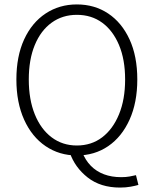

<svg xmlns="http://www.w3.org/2000/svg" viewBox="-20 -690 695 867"><path d="M327 12Q248 12 186 -30Q124 -72 89 -149.5Q54 -227 54 -331Q54 -436 89 -512Q124 -588 186 -629Q248 -670 327 -670Q407 -670 468.5 -629Q530 -588 565 -512Q600 -436 600 -331Q600 -227 565 -149.5Q530 -72 468.5 -30Q407 12 327 12ZM522 157Q434 157 376 111.5Q318 66 295 -1L351 -4Q365 33 390 58.5Q415 84 449.5 97Q484 110 527 110Q549 110 565 107Q581 104 594 101L605 145Q592 149 570 153Q548 157 522 157ZM327 -33Q393 -33 441.5 -70Q490 -107 517.5 -174Q545 -241 545 -331Q545 -421 517.5 -486.5Q490 -552 441.5 -587.5Q393 -623 327 -623Q262 -623 213 -587.5Q164 -552 137 -486.5Q110 -421 110 -331Q110 -241 137 -174Q164 -107 213 -70Q262 -33 327 -33Z"/></svg>

Font: Assistant ExtraLight Light
Style: Regular
Weight: 300
Version: Version 3.000